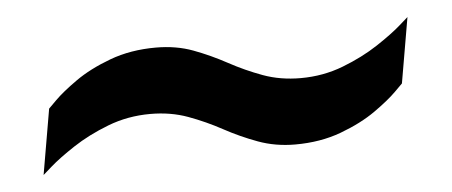

<svg xmlns="http://www.w3.org/2000/svg" viewBox="-28 -436 641 272"><g transform="rotate(-5 292.0 -300.0)"><path d="M25 -211 41 -304Q41 -304 52 -315Q63 -326 83.5 -340.5Q104 -355 133.5 -366Q163 -377 199 -377Q228 -377 252 -368Q276 -359 299 -346.5Q322 -334 346.5 -325Q371 -316 400 -316Q432 -316 460.5 -327Q489 -338 511 -352.5Q533 -367 545.5 -378Q558 -389 558 -389L542 -296Q542 -296 531 -285Q520 -274 499.5 -259.5Q479 -245 449.5 -234Q420 -223 384 -223Q356 -223 331.5 -232Q307 -241 284 -253.5Q261 -266 236.5 -275Q212 -284 183 -284Q151 -284 122.5 -273Q94 -262 72 -247.5Q50 -233 37.5 -222Q25 -211 25 -211Z"/></g></svg>

Font: Archivo VF Beta
Style: Italic
Weight: 400
Italic angle: -10°
Designer: Hector Gatti
Foundry: Omnibus-Type
Version: Version 1.002